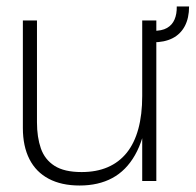

<svg xmlns="http://www.w3.org/2000/svg" viewBox="-20 -558 603 592"><path d="M225.5 14Q169.5 14 130.2 -6.8Q91 -27.5 70.8 -67.2Q50.5 -107 50.5 -163.5V-495H94V-181Q94 -135 106 -100.5Q118 -66 148 -46.8Q178 -27.5 231.5 -27.5Q277.5 -27.5 312.2 -42.5Q347 -57.5 370.8 -87Q394.5 -116.5 406.5 -160.5Q418.5 -204.5 418.5 -262V-495H462V0H418.5V-176.5L434 -202Q423.5 -127.5 396.2 -79.8Q369 -32 326.2 -9Q283.5 14 225.5 14ZM563 -538Q563 -502.5 549.8 -477.5Q536.5 -452.5 511.8 -440Q487 -427.5 451.5 -427.5V-463Q479 -462.5 495 -471.8Q511 -481 518.2 -498Q525.5 -515 525 -538Z"/></svg>

Font: Russolo 10pt ExtraLight
Style: Regular
Weight: 200
Designer: Micah Stupak-Hahn
Version: Version 1.000